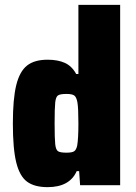

<svg xmlns="http://www.w3.org/2000/svg" viewBox="-20 -763 561 791"><path d="M33 -254Q33 -356 47 -412.5Q61 -469 91.5 -493Q122 -517 176 -517Q218 -517 247 -504Q276 -491 294 -458H303V-743H475V0H310L306 -58H296Q267 8 176 8Q122 8 91.5 -14.5Q61 -37 47 -93.5Q33 -150 33 -254ZM298 -163Q303 -192 303 -255Q303 -317 299 -341Q295 -363 286 -369.5Q277 -376 254 -376Q228 -376 219 -370Q210 -364 207.5 -341Q205 -318 205 -255Q205 -192 207.5 -169Q210 -146 219 -140Q228 -134 254 -134Q276 -134 285 -139.5Q294 -145 298 -163Z"/></svg>

Font: Saira Semi Condensed ExtraBold
Style: Regular
Weight: 800
Width: 4
Designer: Hector Gatti with collaboration of the Omnibus-Type team
Foundry: Omnibus-Type
Version: Version 1.001; ttfautohint (v1.8)